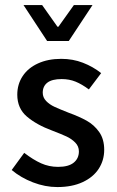

<svg xmlns="http://www.w3.org/2000/svg" viewBox="-20 -738 468 770"><path d="M296.4 -130.9Q296.4 -151.4 281.7 -166.3Q267.1 -181.2 246.6 -190.7Q226.1 -200.2 189 -214.4Q127 -237.3 88.1 -270.3Q49.3 -303.2 49.3 -358.4Q49.3 -399.9 70.8 -432.6Q92.3 -465.3 132.3 -483.6Q172.4 -502 225.6 -502Q272.5 -502 312.7 -486.3Q353 -470.7 385.7 -444.8L336.4 -379.4Q308.1 -400.4 283 -410.6Q257.8 -420.9 227.1 -420.9Q188.5 -420.9 169.9 -406.5Q151.4 -392.1 151.4 -366.2Q151.4 -347.2 165 -333Q178.7 -318.8 198.7 -309.6Q218.8 -300.3 254.9 -286.1Q297.9 -270.5 327.6 -253.9Q357.4 -237.3 377.7 -208.7Q397.9 -180.2 397.9 -137.2Q397.9 -95.2 376 -61.3Q354 -27.3 311.5 -7.6Q269 12.2 210 12.2Q161.1 12.2 112.3 -6.6Q63.5 -25.4 26.9 -56.2L77.1 -125Q113.3 -97.2 145 -83Q176.8 -68.8 212.9 -68.8Q254.9 -68.8 275.6 -85.7Q296.4 -102.5 296.4 -130.9ZM214.4 -630.9 276.4 -717.8H351.1L255.9 -573.7H168.9L74.2 -717.8H148.9L210.4 -630.9Z"/></svg>

Font: Varta
Style: Bold
Weight: 700
Designer: Joana Correia, Viktoriya Grabowska, Eben Sorkin
Foundry: Sorkin Type
Version: Version 1.002; ttfautohint (v1.3) -l 8 -r 24 -G 200 -x 12 -H